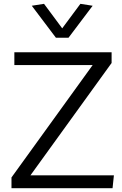

<svg xmlns="http://www.w3.org/2000/svg" viewBox="-20 -983 637 1003"><path d="M40 0V-56L464 -643H55V-710H563V-654L139 -67H575L568 0ZM272 -786 146 -953 210 -963 305 -835 400 -963 464 -953 338 -786Z"/></svg>

Font: LivvicRegular
Style: Regular
Weight: 400
Designer: Jacques Le Bailly, Baron von Fonthausen
Version: Version 1.001; ttfautohint (v1.8.2)